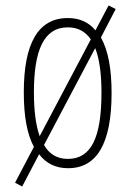

<svg xmlns="http://www.w3.org/2000/svg" viewBox="-20 -605 479 702"><path d="M388 -265C388 -351 376 -420 349 -468L403 -572L377 -585L329 -494C304 -524 271 -539 228 -539C119 -539 67 -446 67 -267C67 -180 79 -114 104 -68L35 63L61 77L123 -41C149 -7 184 10 229 10C334 10 388 -80 388 -265ZM104 -267C104 -421 140 -505 228 -505C265 -505 292 -490 312 -461L125 -107C111 -147 104 -200 104 -267ZM351 -266C351 -101 313 -24 228 -24C190 -24 160 -41 141 -75L328 -429C344 -389 351 -334 351 -266Z"/></svg>

Font: Noto Sans Gurmukhi UI ExtraCondensed ExtraLight
Style: Regular
Weight: 200
Width: 2
Designer: Jelle Bosma - Monotype Design Team
Foundry: Monotype Imaging Inc.
Version: Version 2.004